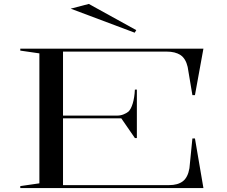

<svg xmlns="http://www.w3.org/2000/svg" viewBox="-20 -955 1154 975"><path d="M83 0V-10L180 -24V-684L83 -698V-708H1013L970 -472H957L933 -615Q923 -658 896.5 -675.5Q870 -693 826 -693H300V-368H575Q592 -368 607 -374Q622 -380 632 -388Q645 -400 654 -429.5Q663 -459 665 -500H675V-254H665L596 -354H300V-15H839Q883 -15 908.5 -34.5Q934 -54 942 -101L957 -252H970L1013 0ZM664 -789 339 -911 431 -935 672 -802Z"/></svg>

Font: Kalnia Expanded Light
Style: Regular
Weight: 300
Width: 7
Designer: Frida Medrano
Foundry: Frida Medrano
Version: Version 1.105